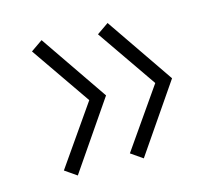

<svg xmlns="http://www.w3.org/2000/svg" viewBox="-82 -609 784 718"><g transform="rotate(-15 310.0 -250.0)"><path d="M390.5 -511 570 -249 519 -227.5 345 -479.5ZM345 -18.5 520 -270 570 -249 390.5 13ZM135.5 -513 315 -251 264 -229.5 90 -481.5ZM90 -20.5 265 -272 315 -251 135.5 11Z"/></g></svg>

Font: Monaspace Radon Var
Style: Regular
Weight: 400
Designer: Riley Cran and the Lettermatic Team
Version: Version 1.000 (Monaspace Radon Var)